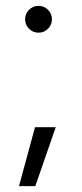

<svg xmlns="http://www.w3.org/2000/svg" viewBox="-20 -522 281 658"><path d="M66 -456Q66 -475 79.5 -488.5Q93 -502 112 -502Q131 -502 144.5 -488.5Q158 -475 158 -456Q158 -437 144.5 -423.5Q131 -410 112 -410Q93 -410 79.5 -423.5Q66 -437 66 -456ZM100 -86H171L101 116H45Z"/></svg>

Font: Oak Sans Light
Style: Regular
Weight: 400
Designer: Erik Kennedy, Walven
Foundry: Erik Kennedy, Walven
Version: Version 1.100;Glyphs 3.1.2 (3151)